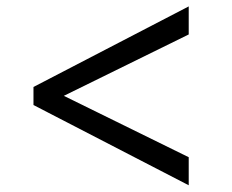

<svg xmlns="http://www.w3.org/2000/svg" viewBox="-20 -574 708 585"><path d="M555 -9.5 82 -254V-309L555 -554.5V-469L174.5 -282L555 -95Z"/></svg>

Font: Merriweather 24pt
Style: Regular
Weight: 400
Designer: Eben Sorkin
Foundry: Eben Sorkin
Version: Version 2.100